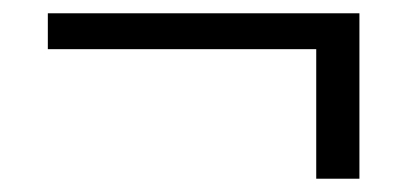

<svg xmlns="http://www.w3.org/2000/svg" viewBox="-20 -397 620 289"><path d="M521 -128H456V-323H52V-377H521Z"/></svg>

Font: Kaisei Decol
Style: Regular
Weight: 400
Designer: Font-Kai, 金井和夫
Foundry: KAZUO KANAI
Version: Version 5.003